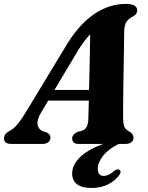

<svg xmlns="http://www.w3.org/2000/svg" viewBox="-50 -733 754 978"><path d="M160.5 -162Q137.5 -123.5 141.2 -99Q145 -74.5 168 -65L187.5 -58.5Q207 -48.5 207 -32.5Q207 -17.5 196.2 -8.8Q185.5 0 167.5 0H6.5Q-29.5 0 -29.5 -28Q-29.5 -40 -22.5 -49.5Q-15.5 -59 6.5 -71Q24.5 -80.5 45.5 -108Q66.5 -135.5 88.5 -173L296.5 -516.5Q361 -617 435 -665Q509 -713 590.5 -713Q623 -713 636 -703.8Q649 -694.5 649 -680.5Q649 -662 630 -650.5Q608 -641 595.5 -623.8Q583 -606.5 582.5 -572Q582.5 -547 581.8 -500.8Q581 -454.5 580 -399Q579 -343.5 578.2 -289.2Q577.5 -235 577.2 -192.8Q577 -150.5 577 -133Q577.5 -102.5 583 -88Q588.5 -73.5 613.5 -60Q630 -48.5 630 -31.5Q630 -17.5 619.5 -8.8Q609 0 590 0H554.5Q501.5 26.5 474.8 61Q448 95.5 448 127Q448 163 478.5 163Q491.5 163 504.2 156.8Q517 150.5 529 139.5Q545 127 555 130.5Q561.5 132.5 563.8 140.8Q566 149 555 162Q537 187.5 500.2 206Q463.5 224.5 417 224.5Q366.5 224.5 342 205.2Q317.5 186 317.5 151Q317.5 109.5 354.2 71Q391 32.5 474.5 0H349.5Q331.5 0 324.5 -8.2Q317.5 -16.5 317.5 -28Q317.5 -49.5 347.5 -62L369 -67.5Q385 -73 392.5 -89.2Q400 -105.5 400 -130Q400.5 -145 401 -168.5Q401.5 -192 402.5 -220.5H195.5ZM352 -483.5 227.5 -275H403.5Q405 -322 406 -373.2Q407 -424.5 408 -472.5Q409 -520.5 409.5 -558.5Q398 -546.5 383.8 -528.5Q369.5 -510.5 352 -483.5Z"/></svg>

Font: Fraunces 9pt
Style: Bold Italic
Weight: 700
Italic angle: -16°
Version: Version 1.000;[b76b70a41]